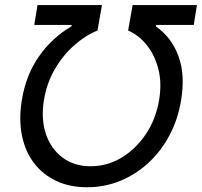

<svg xmlns="http://www.w3.org/2000/svg" viewBox="-20 -748 817 777"><path d="M68.4 -343.3Q85 -444.3 137.5 -519.5Q189.9 -594.7 268.6 -641.1L270.5 -647H118.7L131.8 -727.5H392.6L374.5 -624.5Q325.2 -604.5 279.3 -563.7Q233.4 -522.9 200.9 -466.3Q168.5 -409.7 157.7 -342.3Q145.5 -267.1 165.5 -206.8Q185.5 -146.5 232.4 -110.8Q279.3 -75.2 346.7 -75.2Q414.6 -75.2 473.1 -110.8Q531.7 -146.5 571.8 -207.5Q611.8 -268.6 624 -344.2Q635.3 -412.6 620.8 -468.8Q606.4 -524.9 574.2 -565.2Q542 -605.5 498.5 -624.5L516.6 -727.5H776.9L764.2 -647H612.3L610.8 -641.1Q674.3 -596.7 702.1 -521.2Q730 -445.8 712.9 -342.3Q700.2 -265.1 666 -200.7Q631.8 -136.2 580.8 -89.1Q529.8 -42 466.6 -16.1Q403.3 9.8 332.5 9.8Q261.7 9.8 207 -16.1Q152.3 -42 116.9 -89.1Q81.5 -136.2 68.6 -200.9Q55.7 -265.6 68.4 -343.3Z"/></svg>

Font: Inter 18pt
Style: Italic
Weight: 400
Italic angle: -9.3988°
Designer: Rasmus Andersson
Foundry: rsms
Version: Version 4.001;git-66647c0bb